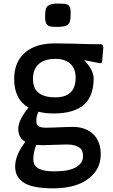

<svg xmlns="http://www.w3.org/2000/svg" viewBox="-20 -801 624 1058"><path d="M535.2 -557.1Q548.3 -557.1 549.3 -539.6L543 -462.9Q542 -452.6 531.7 -452.6L443.8 -469.7Q496.1 -414.1 496.1 -369.1Q496.1 -324.2 484.1 -287.8Q472.2 -251.5 445.3 -226.6Q391.1 -175.8 274.9 -175.8Q229 -175.8 191.9 -185.5Q180.2 -158.7 180.2 -141.6Q180.2 -124.5 182.6 -117.2Q185.1 -109.9 192.4 -105.5Q205.6 -97.2 232.7 -97.2Q259.8 -97.2 283.7 -98.6Q345.7 -101.6 383.1 -101.6Q420.4 -101.6 450.4 -89.4Q480.5 -77.1 499 -56.6Q535.2 -16.6 535.2 49.3Q535.2 129.9 471.2 180.7Q400.9 236.8 273.9 236.8Q168 236.8 118.7 210Q63.5 179.7 63.5 116.7Q63.5 53.7 119.6 -19.5Q80.6 -41.5 80.6 -90.6Q80.6 -139.6 137.2 -208Q58.1 -253.9 58.1 -365.7Q58.1 -463.9 123 -515.6Q181.2 -562 282.7 -562Q335.4 -562 379.4 -560.5Q481.9 -557.1 535.2 -557.1ZM391.6 -330.6Q397 -350.1 397 -372.6Q397 -395 390.4 -414.3Q383.8 -433.6 370.1 -447.3Q340.8 -476.6 285.6 -476.6Q197.8 -476.6 170.9 -417Q161.6 -395.5 161.6 -364.7Q161.6 -264.6 285.6 -264.6Q372.6 -264.6 391.6 -330.6ZM348.1 -4.9 214.4 -1Q194.8 -1 179.7 -2.4Q163.6 37.1 163.6 75.2Q163.6 113.3 193.4 128.2Q223.1 143.1 273.9 143.1Q324.7 143.1 352.5 137Q380.4 130.9 399.4 120.1Q437.5 97.7 437.5 61.5Q437.5 30.8 424.8 18.6Q400.9 -4.9 348.1 -4.9ZM240.2 -664.1Q228.5 -675.8 228.5 -705.6Q228.5 -735.4 231.7 -748.3Q234.9 -761.2 243.7 -768.6Q258.8 -781.2 293.2 -781.2Q327.6 -781.2 339.4 -779.5Q351.1 -777.8 357.9 -771.5Q369.6 -761.2 369.6 -730.5Q369.6 -699.7 366.2 -686Q362.8 -672.4 353.5 -665Q344.2 -657.7 328.6 -655.3Q313 -652.8 291.3 -652.8Q269.5 -652.8 258.1 -655.3Q246.6 -657.7 240.2 -664.1Z"/></svg>

Font: Wellfleet
Style: Regular
Weight: 400
Designer: Riccardo De Franceschi
Foundry: Riccardo De Franceschi
Version: Version 1.002